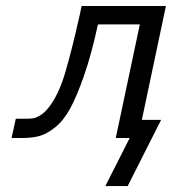

<svg xmlns="http://www.w3.org/2000/svg" viewBox="-20 -465 579 647"><path d="M19 0 33.2 -64.9H64.9Q82 -64.9 92 -66.4Q102.1 -67.9 116.5 -76.9Q130.9 -85.9 145 -104Q177.2 -145 199.2 -218.5Q221.2 -292 249 -416Q252.9 -435.1 254.9 -444.8H539.1L458 -61H522.9L410.2 162.1H335L417 0H370.1L451.2 -382.8H310.1Q288.1 -281.7 263.4 -210.9Q238.8 -140.1 216.3 -99.1Q193.8 -58.1 165.5 -35.6Q137.2 -13.2 112.5 -6.6Q87.9 0 55.2 0Z"/></svg>

Font: CMU Sans Serif
Style: Oblique
Weight: 500
Italic angle: -12°
Version: Version 0.7.0